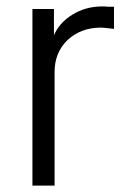

<svg xmlns="http://www.w3.org/2000/svg" viewBox="-20 -576 397 598"><path d="M148 -548V-464H147Q164 -505 205 -530Q246 -556 299 -556Q310 -556 316 -555H335V-486Q331 -486 317 -488Q303 -490 294 -490Q232 -490 190 -451Q150 -412 150 -352V2H81V-548Z"/></svg>

Font: Sinter Normal
Style: Regular
Weight: 350
Foundry: Adobe & rsms
Version: Version 1.000